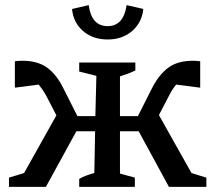

<svg xmlns="http://www.w3.org/2000/svg" viewBox="-20 -729 839 749"><path d="M15 0V-36L74 -54L200 -279L160 -356Q148 -378 131 -399L38 -387V-490Q52 -492 67 -492Q127 -492 164 -465Q201 -438 227 -385L282 -276H352L356 -433L289 -450V-485H508V-454Q491 -446 477 -441Q463 -436 448 -431V-276H518L573 -385Q600 -438 636.5 -465Q673 -492 733 -492Q747 -492 761 -490V-387L667 -399Q651 -379 640 -357L600 -280L727 -54L785 -36V0H639L521 -217H448V-52L506 -36V0H289V-31Q302 -39 317.5 -44.5Q333 -50 348 -54L351 -217H278L159 0ZM400 -575Q342 -575 304 -608Q266 -641 261 -694L326 -709Q337 -627 400 -627Q462 -627 474 -709L539 -694Q534 -642 496 -608.5Q458 -575 400 -575Z"/></svg>

Font: Piazzolla Medium
Style: Regular
Weight: 500
Designer: Juan Pablo del Peral
Foundry: Huerta Tipografica
Version: Version 1.330